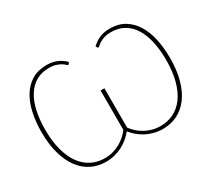

<svg xmlns="http://www.w3.org/2000/svg" viewBox="-135 -958 1344 1213"><g transform="rotate(-30 537.0 -351.0)"><path d="M634.5 -657Q647 -668.5 660.8 -678.2Q674.5 -688 690.2 -695Q706 -702 725 -706Q744 -710 767.5 -710Q830 -710 875 -682.8Q920 -655.5 949.2 -608Q978.5 -560.5 992.2 -496.5Q1006 -432.5 1006 -359Q1006 -268 986.5 -199.2Q967 -130.5 932 -84.5Q897 -38.5 849.2 -15.2Q801.5 8 745 8Q712 8 682 0.5Q652 -7 625.5 -20.5Q599 -34 576.8 -52.8Q554.5 -71.5 537 -93.5Q519.5 -71.5 497.2 -52.8Q475 -34 448.5 -20.5Q422 -7 392 0.5Q362 8 329 8Q272.5 8 224.8 -15.2Q177 -38.5 142.2 -84.5Q107.5 -130.5 87.8 -199.2Q68 -268 68 -359Q68 -432.5 82 -496.5Q96 -560.5 125 -608Q154 -655.5 199 -682.8Q244 -710 306.5 -710Q330 -710 349 -706Q368 -702 384 -695Q400 -688 413.5 -678.2Q427 -668.5 439.5 -657L433.5 -646Q430.5 -642 426.5 -642Q422.5 -642 415.8 -649Q409 -656 395.8 -664.2Q382.5 -672.5 362 -679.5Q341.5 -686.5 310 -686.5Q256.5 -686.5 216.5 -663.2Q176.5 -640 149.8 -597.5Q123 -555 109.5 -494.8Q96 -434.5 96 -360.5Q96 -273.5 114 -208.5Q132 -143.5 163.8 -100.8Q195.5 -58 238.8 -36.8Q282 -15.5 333 -15.5Q365 -15.5 393.2 -23.2Q421.5 -31 445.5 -44.5Q469.5 -58 489 -75.5Q508.5 -93 523 -112.5V-400H551V-113Q565 -93.5 584.5 -75.8Q604 -58 628.2 -44.5Q652.5 -31 680.8 -23.2Q709 -15.5 741.5 -15.5Q792.5 -15.5 835.8 -36.8Q879 -58 910.8 -100.8Q942.5 -143.5 960.5 -208.5Q978.5 -273.5 978.5 -360.5Q978.5 -434.5 965 -494.8Q951.5 -555 924.8 -597.5Q898 -640 857.8 -663.2Q817.5 -686.5 764.5 -686.5Q733 -686.5 712.2 -679.5Q691.5 -672.5 678.2 -664.2Q665 -656 658.2 -649Q651.5 -642 648 -642Q644 -642 641 -646Z"/></g></svg>

Font: Lato 2
Style: Regular
Weight: 200
Designer: Lukasz Dziedzic with Adam Twardoch and Botio Nikoltchev
Foundry: tyPoland Lukasz Dziedzic
Version: Version 2.015; 2015-08-06; http://www.latofonts.com/